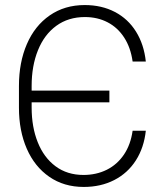

<svg xmlns="http://www.w3.org/2000/svg" viewBox="-20 -737 655 767"><path d="M55.7 -306.6V-393.6Q55.7 -487.8 87.4 -561Q119.1 -634.3 178.7 -675.5Q238.3 -716.8 318.4 -716.8Q386.2 -716.8 439 -689.2Q491.7 -661.6 523.4 -610.6Q555.2 -559.6 562.5 -491.2H509.8Q502 -546.9 476.1 -586.9Q450.2 -627 409.9 -647.9Q369.6 -668.9 319.3 -668.9Q252.9 -668.9 204.8 -633.8Q156.7 -598.6 131.6 -536.1Q106.4 -473.6 106.4 -393.6V-375H417V-328.1H106.4V-307.6Q106.4 -229.5 130.9 -168.5Q155.3 -107.4 201.9 -72.8Q248.5 -38.1 313.5 -38.1Q364.7 -38.1 406.5 -58.8Q448.2 -79.6 475.1 -119.4Q502 -159.2 509.8 -214.8H562.5Q555.2 -147 522.7 -96.2Q490.2 -45.4 436.5 -17.8Q382.8 9.8 314.5 9.8Q235.4 9.8 176.8 -30.8Q118.2 -71.3 86.9 -143.1Q55.7 -214.8 55.7 -306.6Z"/></svg>

Font: Pretendard ExtraLight
Style: Regular
Weight: 200
Designer: Base glyphs from Inter by Rasmus Andersson; Hangeul glyphs from Noto Sans CJK(Source Han Sans) by Jang Soo-young and Kan
Foundry: Kil Hyung-jin
Version: Version 1.309